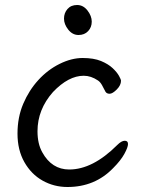

<svg xmlns="http://www.w3.org/2000/svg" viewBox="-20 -724 570 768"><path d="M288.5 -704Q313 -704 330 -682Q347 -660 347 -637.5Q347 -615 332.5 -599.5Q318 -584 294 -584Q270 -584 253 -605.5Q236 -627 236 -649.5Q236 -672 250 -688Q264 -704 288.5 -704ZM433 -52Q360 24 250 24Q196 24 150.5 -1.5Q105 -27 77.5 -75.5Q50 -124 50 -189.5Q50 -255 73 -309Q96 -363 133.5 -404Q171 -445 218.5 -468.5Q266 -492 310.5 -492Q355 -492 384 -480Q413 -468 430.5 -451.5Q448 -435 456 -420.5Q464 -406 464 -401Q464 -383 447 -366Q430 -349 418.5 -349Q407 -349 402 -357Q395 -371 388 -383.5Q381 -396 372 -402Q344 -421 315 -421Q254 -421 192 -356Q130 -286 130 -199Q130 -149 149 -115Q187 -46 257 -46Q351 -46 449 -144Q466 -161 479 -161Q492 -161 492 -148Q492 -135 477.5 -108.5Q463 -82 433 -52Z"/></svg>

Font: ToneOZ-Pinyin-WenKai-Medium
Style: Medium
Weight: 700
Designer: Fontworks Inc.
Foundry: ToneOZ
Version: Version 0.240331